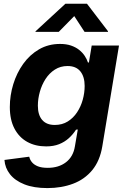

<svg xmlns="http://www.w3.org/2000/svg" viewBox="-20 -775 660 1010"><path d="M229.5 214.4Q157.7 214.4 108.4 194.8Q59.1 175.3 32.7 141.8Q6.3 108.4 3.4 66.4L133.8 49.3Q137.2 65.4 148.2 78.6Q159.2 91.8 179.2 99.9Q199.2 107.9 231 107.9Q288.6 107.9 326.9 78.6Q365.2 49.3 374 -4.9L389.2 -93.8L379.9 -92.8Q364.3 -68.4 342.3 -48.3Q320.3 -28.3 291 -16.6Q261.7 -4.9 222.7 -4.9Q166 -4.9 123 -28.8Q80.1 -52.7 55.9 -98.9Q31.7 -145 31.7 -211.9Q31.7 -272.9 49.8 -332Q67.9 -391.1 102.1 -439Q136.2 -486.8 185.3 -515.4Q234.4 -543.9 295.9 -543.9Q328.6 -543.9 353.5 -535.4Q378.4 -526.9 396.2 -512.7Q414.1 -498.5 425.5 -481.2Q437 -463.9 442.9 -445.8L447.8 -446.8L462.4 -535.6H606L518.1 -4.9Q505.4 71.3 465.3 119.9Q425.3 168.5 364.5 191.4Q303.7 214.4 229.5 214.4ZM268.1 -117.7Q307.1 -117.7 336.4 -136Q365.7 -154.3 385.5 -184.3Q405.3 -214.4 415.3 -250.5Q425.3 -286.6 425.3 -322.8Q425.3 -371.6 402.6 -399.7Q379.9 -427.7 335.4 -427.7Q297.9 -427.7 268.6 -408.9Q239.3 -390.1 219.5 -359.4Q199.7 -328.6 189.5 -291.7Q179.2 -254.9 179.2 -218.8Q179.2 -170.4 201.9 -144Q224.6 -117.7 268.1 -117.7ZM289.1 -607.4H166.5L167 -610.4L324.2 -755.4H437.5L548.3 -610.4L547.9 -607.4H424.8L370.6 -690.4Z"/></svg>

Font: Inter 20pt
Style: Bold Italic
Weight: 700
Italic angle: -9.3988°
Version: Version 4.001;git-66647c0bb